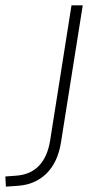

<svg xmlns="http://www.w3.org/2000/svg" viewBox="-141 -504 376 717"><path d="M-119 193 -121 155 -80 152Q-27 148 4.5 115Q36 82 46 22L126 -484H168L87 26Q81 65 67 94.5Q53 124 32 144.5Q11 165 -16 176.5Q-43 188 -76 190Z"/></svg>

Font: Nunito Sans 12pt ExtraLight 12pt ExtraLight
Style: Italic
Weight: 250
Italic angle: -9°
Version: Version 3.101;gftools[0.9.27]